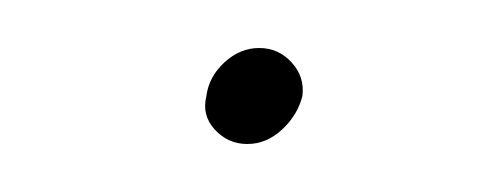

<svg xmlns="http://www.w3.org/2000/svg" viewBox="-20 -60 203 80"><path d="M66 -20Q64 -12 69.5 -6Q75 0 83 0Q91 0 97.5 -6Q104 -12 106 -20Q107 -28 101.5 -34Q96 -40 88 -40Q80 -40 73.5 -34Q67 -28 66 -20Z"/></svg>

Font: Josefin Slab Thin Thin
Style: Italic
Weight: 250
Italic angle: -12°
Version: Version 2.000